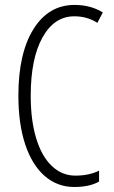

<svg xmlns="http://www.w3.org/2000/svg" viewBox="-20 -745 460 775"><path d="M279.8 -679.2Q199.2 -679.2 151.6 -594Q104 -508.8 104 -357.9Q104 -259.8 126 -187Q147.9 -114.3 189 -75.2Q230 -36.1 284.2 -36.1Q339.8 -36.1 379.9 -56.2V-12.2Q341.8 9.8 279.8 9.8Q211.9 9.8 160.9 -34.2Q109.9 -78.1 82 -161.4Q54.2 -244.6 54.2 -358.9Q54.2 -529.8 115 -627.4Q175.8 -725.1 280.8 -725.1Q346.2 -725.1 395 -694.8L373 -652.8Q332 -679.2 279.8 -679.2Z"/></svg>

Font: TypoPRO Open Sans Condensed
Style: Regular
Weight: 300
Width: 3
Foundry: Ascender Corporation
Version: Version 1.10